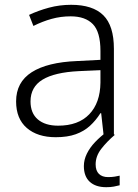

<svg xmlns="http://www.w3.org/2000/svg" viewBox="-20 -561 576 799"><path d="M276 -541Q366 -541 410 -497.5Q454 -454 454 -358V0H411L401 -90H398Q379 -60 354.5 -37.5Q330 -15 295.5 -2.5Q261 10 212 10Q136 10 91.5 -28.5Q47 -67 47 -139Q47 -219 112 -260.5Q177 -302 301 -307L398 -312V-349Q398 -428 366.5 -460.5Q335 -493 274 -493Q233 -493 195 -482.5Q157 -472 119 -453L101 -499Q139 -517 183.5 -529Q228 -541 276 -541ZM308 -265Q207 -260 157 -229.5Q107 -199 107 -139Q107 -90 137.5 -64Q168 -38 222 -38Q306 -38 351.5 -85.5Q397 -133 398 -217V-269ZM378 123Q378 149 391.5 162.5Q405 176 430 176Q445 176 457.5 174Q470 172 478 170V210Q467 213 453.5 215.5Q440 218 422 218Q378 218 353.5 195.5Q329 173 329 130Q329 104 341.5 78.5Q354 53 376 30Q398 7 425 -13L458 0Q424 29 401 59Q378 89 378 123Z"/></svg>

Font: Noto Sans Cham Light
Style: Regular
Weight: 300
Version: Version 2.002